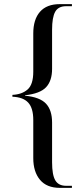

<svg xmlns="http://www.w3.org/2000/svg" viewBox="-20 -780 407 929"><path d="M270 129Q206 129 173.5 90Q141 51 141 -15V-199Q141 -257 116.5 -283.5Q92 -310 40 -312V-321Q86 -323 113.5 -347Q141 -371 141 -433V-618Q141 -686 173.5 -723Q206 -760 269 -760H328V-750H300Q262 -750 247 -723Q232 -696 232 -636V-447Q232 -389 203 -358Q174 -327 101 -319V-317Q173 -310 202.5 -278.5Q232 -247 232 -187V5Q232 66 247.5 92.5Q263 119 300 119H328V129Z"/></svg>

Font: Noto Serif Display Condensed
Style: Regular
Weight: 400
Width: 3
Designer: Monotype Design Team
Foundry: Monotype Imaging Inc.
Version: Version 2.009